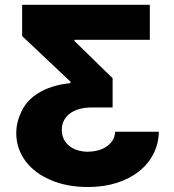

<svg xmlns="http://www.w3.org/2000/svg" viewBox="-20 -565 705 777"><path d="M45.8 -26.3Q45.8 -70 66.8 -114Q77.1 -135.7 94.1 -154.7Q111.2 -173.7 135.7 -188.7Q160.2 -203.8 192.5 -214.1Q224.8 -224.4 265.3 -228.7V-234.4L69.6 -419V-545.5H586.3V-403.8H281.2V-399.1L435.7 -248.6V-130H350.1Q322.1 -130 299.7 -123.4Q277.3 -116.8 261.9 -104.9Q246.4 -93 238.3 -76.5Q230.1 -60 230.1 -39.8Q230.1 -17 239 -0.4Q247.9 16.3 262.6 27.3Q277.3 38.4 296.3 43.7Q315.3 49 335.9 49Q354.8 49 373.8 44.4Q392.8 39.8 408.6 29.8Q424.4 19.9 434.7 4.6Q445 -10.7 446 -32H622.9Q621.8 17 600.7 58.2Q579.5 99.4 541.9 129.1Q504.3 158.7 452.1 175.2Q399.9 191.8 336.3 191.8Q251.8 191.8 188.2 164.8Q155.2 151.3 128.9 131.9Q102.6 112.6 84.2 88.2Q65.7 63.9 55.8 35.2Q45.8 6.4 45.8 -26.3Z"/></svg>

Font: Inter P Extra Bold
Style: Regular
Weight: 800
Designer: Rasmus Andersson
Foundry: rsms
Version: Version 3.018;git-588b23468